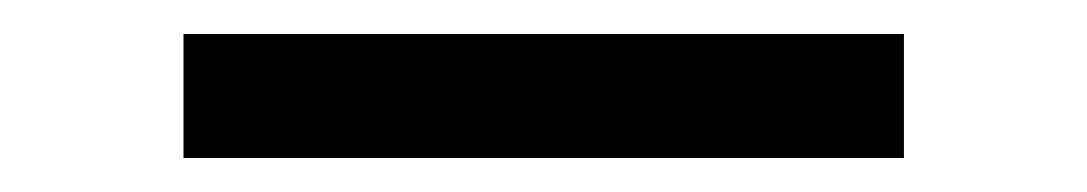

<svg xmlns="http://www.w3.org/2000/svg" viewBox="-20 -20 640 113"><path d="M88 73V0H512V73Z"/></svg>

Font: Iosevka Aile
Style: Regular
Weight: 400
Designer: Belleve Invis
Foundry: Belleve Invis
Version: Version 28.0.1; ttfautohint (v1.8.4)